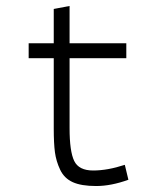

<svg xmlns="http://www.w3.org/2000/svg" viewBox="-20 -613 540 643"><path d="M160 -418H76V-468H160V-583L213 -593V-468H403V-418H213V-184Q213 -106 228.5 -74Q244 -42 292 -42Q340 -42 398 -61L410 -11Q352 10 302 10Q252 10 223.5 -3Q195 -16 181.5 -44.5Q168 -73 164 -103Q160 -133 160 -182Z"/></svg>

Font: TypoPRO Lekton
Style: Regular
Weight: 400
Monospace: yes
Designer: Paolo Mazzetti, Luciano Perondi, Raffaele Flato, Elena Papassissa, Emilio Macchia, Michela Povoleri, Tobias Seemiller, R
Version: Version 34.000